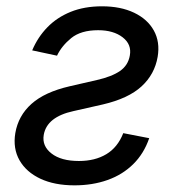

<svg xmlns="http://www.w3.org/2000/svg" viewBox="-20 -568 559 600"><path d="M80.6 -410.6Q98.1 -452.1 128.2 -482.9Q158.2 -513.7 200.9 -531Q243.7 -548.3 298.8 -548.3Q356.9 -548.3 398.9 -528.3Q440.9 -508.3 460.7 -472.7Q480.5 -437 472.7 -390.6Q463.4 -335.9 422.4 -298.1Q381.3 -260.3 301.8 -241.7L209 -220.7Q168.5 -211.9 145 -193.4Q121.6 -174.8 116.7 -146.5Q110.8 -111.8 140.9 -88.4Q170.9 -64.9 226.6 -64.9Q276.9 -64.9 312.3 -86.2Q347.7 -107.4 365.2 -151.9L446.3 -136.2Q429.7 -87.9 396.2 -54.9Q362.8 -22 315.9 -5.4Q269 11.2 212.9 11.2Q150.4 11.2 106.2 -9.5Q62 -30.3 41 -67.1Q20 -104 27.8 -151.9Q37.1 -206.5 78.4 -243.4Q119.6 -280.3 197.3 -298.3L282.7 -317.9Q329.6 -328.6 355 -346.2Q380.4 -363.8 385.7 -394.5Q392.1 -429.2 363.3 -451.4Q334.5 -473.6 286.6 -473.6Q232.9 -473.6 202.6 -449Q172.4 -424.3 158.2 -394Z"/></svg>

Font: Inter 17pt
Style: Italic
Weight: 400
Italic angle: -9.3988°
Version: Version 4.001;git-66647c0bb